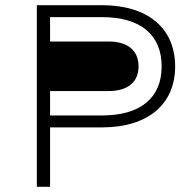

<svg xmlns="http://www.w3.org/2000/svg" viewBox="-20 -720 755 740"><path d="M122 -700C122 -700 122 0 122 0C122 0 173 0 173 0C173 0 173 -229 173 -229C173 -229 373 -229 373 -229C549 -229 655 -317 655 -464C655 -612 549 -700 373 -700C373 -700 122 -700 122 -700ZM173 -275C173 -275 173 -654 173 -654C173 -654 373 -654 373 -654C523 -654 603 -585 603 -464C603 -344 523 -275 373 -275C373 -275 173 -275 173 -275ZM167 -560C167 -560 167 -369 167 -369C167 -369 307 -369 307 -369C307 -369 307 -560 307 -560C307 -560 167 -560 167 -560ZM298 -369C298 -369 398 -369 398 -369C473 -369 514 -404 514 -464C514 -525 473 -560 398 -560C398 -560 298 -560 298 -560C298 -560 298 -369 298 -369Z"/></svg>

Font: TamingNoise
Style: Regular
Weight: 500
Designer: Julieta Ulanovsky
Foundry: Julieta Ulanovsky
Version: ""